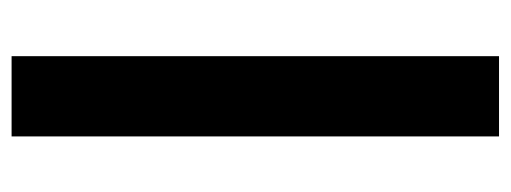

<svg xmlns="http://www.w3.org/2000/svg" viewBox="-288 -472 860 323"><g transform="rotate(-90 141.5 -310.0)"><path d="M74 100V-720H209V100Z"/></g></svg>

Font: DM Sans 9pt
Style: Bold
Weight: 700
Version: Version 4.004;gftools[0.9.30]